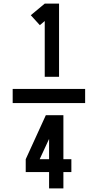

<svg xmlns="http://www.w3.org/2000/svg" viewBox="-20 -895 540 1060"><path d="M251 145V55H122V-16L233 -259H330V-16H374V55H330V145ZM199 -16H251V-128ZM227 -471V-779L200 -756L150 -811L227 -875H306V-471ZM50 -326V-404H450V-326Z"/></svg>

Font: Iosevka SS01
Style: Bold
Weight: 700
Monospace: yes
Designer: Belleve Invis
Foundry: Belleve Invis
Version: 2.3.3; ttfautohint (v1.8.3)